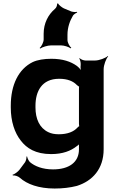

<svg xmlns="http://www.w3.org/2000/svg" viewBox="-20 -876 666 1104"><path d="M434 -31V-17C434 57 377 98 285 98C225 98 180 80 152 56C144 48 137 32 136 24H132C133 32 130 48 124 57L92 100C84 111 62 127 52 129L54 133C64 131 84 137 94 146C135 183 203 208 294 208C340 208 383 203 422 193C511 165 576 96 576 -18V-478C576 -502 590 -539 602 -552L600 -554C587 -542 550 -528 526 -528H472C461 -528 443 -535 438 -542L436 -539C441 -533 445 -514 444 -504V-502C442 -489 444 -471 448 -462L450 -464C447 -473 434 -488 422 -497C387 -522 341 -538 275 -538C234 -538 196 -532 168 -519C87 -479 42 -389 42 -268V-258C42 -178 64 -112 100 -67C133 -24 184 10 274 10C340 10 387 -8 422 -36C430 -41 438 -49 440 -55L436 -56C433 -51 434 -39 434 -31ZM434 -361V-166C434 -163 435 -149 436 -148L438 -151C436 -152 427 -145 425 -142C404 -119 369 -104 318 -104C294 -104 274 -108 258 -116C207 -140 184 -193 184 -258V-268C184 -349 219 -423 320 -423C369 -423 401 -409 422 -387C424 -385 436 -376 438 -377L436 -381C434 -380 434 -364 434 -361ZM390 -810 347 -828C336 -833 316 -849 314 -856L308 -855C310 -848 305 -832 296 -825C257 -792 231 -742 231 -682V-649C231 -633 218 -608 208 -600L212 -597C222 -605 254 -615 274 -615H331C349 -615 376 -606 386 -598L390 -601C380 -609 368 -631 368 -646V-676C368 -719 382 -757 400 -787C405 -794 418 -802 424 -804L422 -808C416 -806 399 -807 390 -810Z"/></svg>

Font: Asimov
Style: EdgeWide
Weight: 500
Designer: Google
Version: Version 2.000980: 2014